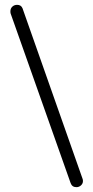

<svg xmlns="http://www.w3.org/2000/svg" viewBox="-20 -774 386 794"><path d="M272 -17 24 -718Q23 -721 23 -727Q23 -739 31 -746.5Q39 -754 51 -754Q67 -754 73 -740L322 -33Q323 -30 323 -25Q323 -15 315 -7.5Q307 0 296 0Q278 0 272 -17Z"/></svg>

Font: Dosis
Style: Book
Weight: 400
Designer: EdgarTolentino, PabloImpallari, IginoMarini
Foundry: EdgarTolentino, PabloImpallari, IginoMarini
Version: Version 1.007